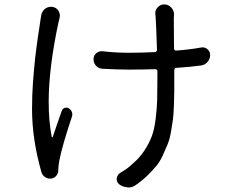

<svg xmlns="http://www.w3.org/2000/svg" viewBox="-20 -797 1040 857"><path d="M163.1 -723.6Q165 -743.2 178.7 -755.9Q191.4 -766.6 207 -766.6Q210 -766.6 211.9 -766.6Q230.5 -764.6 240.2 -750Q247.1 -739.3 247.1 -727.5Q247.1 -722.7 246.1 -716.8Q245.1 -712.9 241.2 -698.2Q197.3 -493.2 197.3 -341.8Q197.3 -255.9 210.9 -186.5Q210.9 -184.6 213.4 -184.6Q215.8 -184.6 215.8 -186.5Q238.3 -253.9 255.9 -302.7Q259.8 -312.5 269 -315.4Q278.3 -318.4 287.1 -313.5Q296.9 -307.6 300.8 -296.9Q304.7 -286.1 300.8 -275.4Q258.8 -150.4 245.1 -82Q240.2 -57.6 240.2 -38.1Q240.2 -23.4 231.4 -12.7Q222.7 -2 209 0Q194.3 2 181.6 -6.3Q168.9 -14.6 165 -28.3Q123 -175.8 123 -309.6Q123 -338.9 124 -370.1Q125 -401.4 127 -426.8Q128.9 -452.1 131.8 -484.9Q134.8 -517.6 136.7 -536.1Q138.7 -554.7 143.1 -587.4Q147.5 -620.1 148.9 -630.4Q150.4 -640.6 155.3 -671.9Q160.2 -703.1 160.2 -705.1Q161.1 -713.9 163.1 -723.6ZM877.9 -585Q893.6 -587.9 905.8 -577.6Q918 -567.4 918 -551.8Q918 -534.2 906.2 -520.5Q894.5 -506.8 877.9 -504.9Q828.1 -498 767.6 -494.1Q757.8 -493.2 757.8 -483.4V-459Q757.8 -412.1 757.8 -389.2Q757.8 -366.2 756.3 -326.2Q754.9 -286.1 752 -264.2Q749 -242.2 743.2 -208.5Q737.3 -174.8 728.5 -153.8Q719.7 -132.8 707 -104.5Q694.3 -76.2 677.7 -56.2Q661.1 -36.1 638.2 -13.7Q615.2 8.8 586.9 28.3Q571.3 40 552.7 40Q550.8 40 548.8 39.1Q528.3 38.1 511.7 25.4Q499 14.6 501 -1Q502.9 -16.6 516.6 -25.4Q550.8 -44.9 572.3 -66.4Q603.5 -92.8 624.5 -125Q645.5 -157.2 657.2 -188Q668.9 -218.8 674.8 -266.6Q680.7 -314.5 681.6 -353.5Q682.6 -392.6 682.6 -460V-479.5Q682.6 -483.4 679.7 -485.8Q676.8 -488.3 672.9 -488.3Q615.2 -486.3 556.6 -486.3Q502 -486.3 436.5 -490.2Q419.9 -491.2 408.7 -503.4Q397.5 -515.6 397.5 -533.2Q397.5 -548.8 409.2 -559.1Q420.9 -569.3 436.5 -568.4Q495.1 -561.5 555.7 -561.5Q613.3 -561.5 670.9 -564.5Q680.7 -565.4 680.7 -575.2Q676.8 -695.3 674.8 -717.8Q674.8 -724.6 673.8 -731.4Q672.9 -734.4 672.9 -737.3Q672.9 -752 682.6 -762.7Q694.3 -777.3 712.9 -777.3Q731.4 -777.3 744.1 -763.7Q756.8 -750 756.8 -732.4Q756.8 -729.5 755.9 -718.8Q755.9 -710.9 755.9 -691.4Q755.9 -655.3 756.8 -580.1Q756.8 -576.2 759.8 -573.2Q762.7 -570.3 766.6 -571.3Q831.1 -576.2 877.9 -585Z"/></svg>

Font: Gen Jyuu GothicX Regular
Style: Regular
Weight: 400
Designer: [Source Han Sans]
Ryoko NISHIZUKA  (kana & ideographs); Paul D. Hunt (Latin, Greek & Cyrillic); Wenlong ZHANG  (bopomofo
Version: Version 1.002.20150607